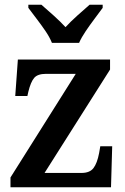

<svg xmlns="http://www.w3.org/2000/svg" viewBox="-20 -786 526 806"><path d="M24 0V-41L298 -476H173Q138 -476 123.5 -459Q109 -442 99 -401L95 -383H44L55 -536H442V-494L167 -60H322Q357 -60 372.5 -80.5Q388 -101 396 -143L401 -172H451L446 0ZM198 -606Q189 -629 171 -655.5Q153 -682 133 -708Q113 -734 99 -753V-766H154Q176 -747 205 -721Q234 -695 255 -672Q276 -695 305 -721Q334 -747 356 -766H411V-753Q397 -734 377.5 -708Q358 -682 340 -655.5Q322 -629 312 -606Z"/></svg>

Font: Noto Serif Myanmar SemiCondensed SemiBold
Style: Regular
Weight: 600
Width: 4
Designer: Ben Mitchell and the Monotype Design Team
Foundry: Monotype Imaging Inc.
Version: Version 2.106; ttfautohint (v1.8.4.7-5d5b)